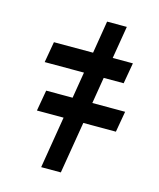

<svg xmlns="http://www.w3.org/2000/svg" viewBox="-108 -787 718 865"><g transform="rotate(15 251.0 -355.0)"><path d="M467.3 -338.8H314.3L334.5 -461.3H427.6L444.6 -558.6H350.5L375.7 -710.2H283.7L258.9 -558.6H76.3L59.3 -461.3H242.5L222.3 -338.8H99.1L82 -241.5H206.3L166.5 0H258.2L298.3 -241.5H450.3Z"/></g></svg>

Font: TID UI Extra Bold
Style: Italic
Weight: 800
Italic angle: -9.39999°
Designer: The TID Project Authors
Foundry: Bakken & Bæck
Version: Version 1.001;hotconv 1.0.109;makeotfexe 2.5.65596